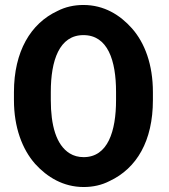

<svg xmlns="http://www.w3.org/2000/svg" viewBox="-20 -741 677 771"><path d="M594 -339V-371C594 -481 562 -568 510 -627C462 -681 398 -721 315 -721C277 -721 242 -713 211 -697C103 -647 36 -534 36 -371V-339C36 -230 69 -142 121 -83C169 -30 234 10 316 10C354 10 389 2 420 -14C529 -65 594 -175 594 -339ZM316 -110C295 -110 276 -115 260 -125C205 -159 184 -239 184 -339V-372C184 -498 218 -600 315 -600C413 -600 446 -498 446 -372V-339C446 -214 413 -110 316 -110Z"/></svg>

Font: Asimov
Style: EdgeNar
Weight: 500
Designer: Google
Version: Version 2.000980: 2014